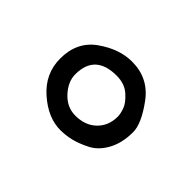

<svg xmlns="http://www.w3.org/2000/svg" viewBox="-64 -802 387 387"><g transform="rotate(-45 129.5 -608.5)"><path d="M30 -611Q30 -646 59.5 -679.5Q89 -713 132 -713Q180 -713 205 -677.5Q230 -642 230 -606Q230 -559 192.5 -531.5Q155 -504 131 -504Q100 -504 78 -516Q56 -528 46.5 -547Q37 -566 33.5 -581Q30 -596 30 -611ZM72 -610Q72 -582 88.5 -565Q105 -548 131 -548Q139 -548 150.5 -552Q162 -556 175 -570.5Q188 -585 188 -608Q188 -669 131 -669Q110 -669 91 -651.5Q72 -634 72 -610Z"/></g></svg>

Font: OFL Sorts Mill Goudy TT
Style: Italic
Weight: 500
Italic angle: -6°
Version: Version 003.000